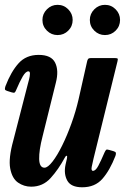

<svg xmlns="http://www.w3.org/2000/svg" viewBox="-23 -760 516 794"><path d="M-0.5 -403.5Q22.5 -463.5 53.8 -498.2Q85 -533 137 -533Q189 -533 205 -500.8Q221 -468.5 208 -418L153 -196Q138 -138 139 -102.2Q140 -66.5 161 -66.5Q174.5 -66.5 194 -91.5Q213.5 -116.5 234 -158Q254.5 -199.5 272.5 -249.5Q290.5 -299.5 302 -349.5L337 -505Q338.5 -512.5 341.5 -516.2Q344.5 -520 353.5 -520H448.5Q460 -520 462.8 -518.2Q465.5 -516.5 463 -507L364 -105Q360 -89 356.5 -71.2Q353 -53.5 361.5 -53.5Q372.5 -53.5 383.5 -74.2Q394.5 -95 409.5 -130Q413 -137.5 415.8 -140.2Q418.5 -143 428.5 -140L446 -135Q454.5 -132.5 456 -128.5Q457.5 -124.5 454.5 -115.5Q431 -55 400.2 -20.2Q369.5 14.5 317 14.5Q270.5 14.5 255.2 -13.2Q240 -41 248 -79L254 -105Q256 -115 252.8 -115.8Q249.5 -116.5 245.5 -109Q218.5 -59 186.2 -23.5Q154 12 106 12Q76 12 51.5 -5Q27 -22 19.2 -63.5Q11.5 -105 32 -179L92.5 -414Q94.5 -420.5 97.5 -432.8Q100.5 -445 100.8 -455Q101 -465 94.5 -465Q83.5 -465 71.2 -444.2Q59 -423.5 43.5 -387Q41 -380.5 38 -377.8Q35 -375 25.5 -378L6.5 -384Q-1.5 -386.5 -2.5 -390.5Q-3.5 -394.5 -0.5 -403.5ZM411 -615Q385.5 -615 367 -633.2Q348.5 -651.5 348.5 -677.5Q348.5 -703 367 -721.5Q385.5 -740 411 -740Q437 -740 455.2 -721.5Q473.5 -703 473.5 -677.5Q473.5 -651.5 455.2 -633.2Q437 -615 411 -615ZM215 -615Q189.5 -615 171 -633.2Q152.5 -651.5 152.5 -677.5Q152.5 -703 171 -721.5Q189.5 -740 215 -740Q241 -740 259.2 -721.5Q277.5 -703 277.5 -677.5Q277.5 -651.5 259.2 -633.2Q241 -615 215 -615Z"/></svg>

Font: Besley* Condensed Semi
Style: Italic
Weight: 600
Width: 3
Italic angle: -13°
Designer: Owen Earl
Foundry: indestructible type*
Version: Version 3.000; ttfautohint (v1.8.3)